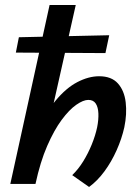

<svg xmlns="http://www.w3.org/2000/svg" viewBox="-20 -731 554 763"><path d="M334 12 267 -35Q291 -58 310.5 -89.5Q330 -121 344.5 -156.5Q359 -192 366 -225Q372 -255 371 -280Q370 -305 360.5 -319.5Q351 -334 331 -334Q311 -334 283 -314.5Q255 -295 225 -254.5Q195 -214 167.5 -151Q140 -88 121 0H59Q85 -116 121.5 -197.5Q158 -279 200 -330Q242 -381 287 -404.5Q332 -428 374 -428Q423 -428 448.5 -399.5Q474 -371 479.5 -324.5Q485 -278 474 -225Q464 -180 443.5 -134Q423 -88 395 -50Q367 -12 334 12ZM21 0 177 -711H281L121 0ZM399 -520 43 -522 55 -583 414 -591Z"/></svg>

Font: Ysabeau
Style: Bold Italic
Weight: 700
Italic angle: -12°
Designer: Christian Thalmann (Catharsis Fonts)
Version: Version 2.002